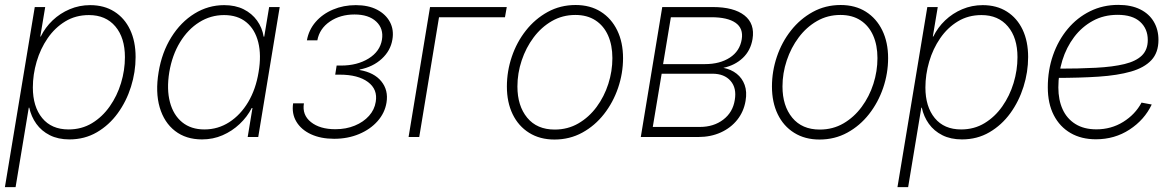

<svg xmlns="http://www.w3.org/2000/svg" viewBox="-22 -558 4775 782"><path d="M-2 204.1 119.6 -529.3H162.1L142.1 -409.2H144Q162.1 -446.3 192.4 -475.1Q222.7 -503.9 262 -520.5Q301.3 -537.1 345.2 -537.1Q402.3 -537.1 443.8 -510.7Q485.4 -484.4 507.8 -437Q530.3 -389.6 530.3 -325.7Q530.3 -264.6 511.5 -204.8Q492.7 -145 457.5 -96.7Q422.4 -48.3 372.6 -19.3Q322.8 9.8 260.7 9.8Q214.8 9.8 180.9 -7.3Q147 -24.4 126 -53.7Q105 -83 97.2 -119.6H95.2L41.5 204.1ZM257.3 -30.8Q310.5 -30.8 352.8 -56.4Q395 -82 425 -124.8Q455.1 -167.5 470.9 -219.7Q486.8 -272 486.8 -325.2Q486.8 -404.3 447.8 -450.4Q408.7 -496.6 340.3 -496.6Q286.1 -496.6 243.9 -470.9Q201.7 -445.3 172.1 -402.3Q142.6 -359.4 127.2 -306.9Q111.8 -254.4 111.8 -201.7Q111.8 -123.5 149.9 -77.1Q188 -30.8 257.3 -30.8Z M800.8 9.8Q735.4 9.8 690.9 -24.7Q646.5 -59.1 628.4 -120.8Q610.4 -182.6 624 -264.2Q637.2 -344.7 675.8 -406.5Q714.4 -468.3 770.3 -502.7Q826.2 -537.1 891.1 -537.1Q936.5 -537.1 970.2 -520.3Q1003.9 -503.4 1024.9 -474.4Q1045.9 -445.3 1051.8 -408.7H1054.2L1074.2 -529.3H1117.2L1029.8 0H986.8L1006.3 -118.2H1003.4Q984.9 -82 954.1 -53Q923.3 -23.9 884.5 -7.1Q845.7 9.8 800.8 9.8ZM810.5 -30.8Q865.7 -30.8 911.6 -60.3Q957.5 -89.8 988.8 -142.3Q1020 -194.8 1031.2 -264.2Q1043 -333.5 1029.8 -386Q1016.6 -438.5 981.2 -467.5Q945.8 -496.6 890.6 -496.6Q835.9 -496.6 789.6 -467.5Q743.2 -438.5 711.2 -386Q679.2 -333.5 667.5 -264.2Q656.2 -194.3 670.2 -141.8Q684.1 -89.4 720 -60.1Q755.9 -30.8 810.5 -30.8Z M1338.9 7.3Q1284.7 7.3 1244.6 -11.2Q1204.6 -29.8 1185.1 -62.5Q1165.5 -95.2 1171.9 -137.2H1215.8Q1208 -89.8 1244.4 -60.8Q1280.8 -31.7 1343.8 -31.7Q1387.7 -31.7 1423.1 -46.4Q1458.5 -61 1481 -86.2Q1503.4 -111.3 1508.3 -143.1Q1517.1 -193.8 1476.8 -223.9Q1436.5 -253.9 1362.3 -253.9H1343.3L1349.1 -291H1367.2Q1433.1 -291 1479.5 -319.8Q1525.9 -348.6 1533.7 -396.5Q1541 -441.4 1510.3 -470.2Q1479.5 -499 1421.9 -499Q1363.8 -499 1321.5 -470.2Q1279.3 -441.4 1270.5 -393.6H1228Q1235.4 -436 1263.4 -468.5Q1291.5 -501 1334.2 -519Q1377 -537.1 1427.2 -537.1Q1478 -537.1 1513.7 -518.6Q1549.3 -500 1566.2 -468.3Q1583 -436.5 1576.2 -397Q1568.8 -351.6 1533 -318.6Q1497.1 -285.6 1443.4 -274.9L1442.4 -272.9Q1502 -262.7 1531.2 -226.6Q1560.5 -190.4 1552.2 -140.1Q1545.4 -98.1 1515.9 -64.7Q1486.3 -31.2 1440.4 -12Q1394.5 7.3 1338.9 7.3Z M2042 -529.3 2034.7 -487.8H1766.1L1685.5 0H1642.1L1729.5 -529.3Z M2236.3 10.3Q2176.8 10.3 2133.1 -17.1Q2089.4 -44.4 2065.9 -93Q2042.5 -141.6 2042.5 -205.6Q2042.5 -267.6 2062.5 -326.9Q2082.5 -386.2 2119.9 -433.6Q2157.2 -481 2208.7 -509.3Q2260.3 -537.6 2322.3 -537.6Q2381.8 -537.6 2425 -510.3Q2468.3 -482.9 2491.9 -434.3Q2515.6 -385.7 2515.6 -321.3Q2515.6 -259.3 2495.4 -200Q2475.1 -140.6 2438 -93.3Q2400.9 -45.9 2349.6 -17.8Q2298.3 10.3 2236.3 10.3ZM2237.3 -30.3Q2290.5 -30.3 2333.7 -55.4Q2377 -80.6 2408 -122.6Q2439 -164.6 2455.6 -216.3Q2472.2 -268.1 2472.2 -321.3Q2472.2 -374 2454.6 -413.6Q2437 -453.1 2403.3 -475.1Q2369.6 -497.1 2321.3 -497.1Q2269 -497.1 2225.8 -472.2Q2182.6 -447.3 2151.4 -405.5Q2120.1 -363.8 2102.8 -311.8Q2085.4 -259.8 2085.4 -205.6Q2085.4 -127 2125.2 -78.6Q2165 -30.3 2237.3 -30.3Z M2587.9 0 2675.3 -529.3H2880.9Q2966.8 -529.3 3010 -495.4Q3053.2 -461.4 3043 -398.9Q3035.2 -352.1 3003.4 -322Q2971.7 -292 2924.3 -281.7Q2956.1 -275.4 2978.5 -257.6Q3001 -239.7 3011 -211.9Q3021 -184.1 3014.6 -147Q3007.3 -103.5 2981 -70.3Q2954.6 -37.1 2913.8 -18.6Q2873 0 2822.3 0ZM2636.7 -41H2828.6Q2884.8 -41 2923.8 -70.8Q2962.9 -100.6 2970.7 -150.9Q2979 -199.2 2953.6 -228.5Q2928.2 -257.8 2879.4 -257.8H2672.9ZM2678.7 -296.9H2849.6Q2909.7 -296.9 2950.4 -323.2Q2991.2 -349.6 2999 -397.9Q3006.3 -442.4 2973.9 -465.1Q2941.4 -487.8 2875 -487.8H2710.4Z M3315.9 10.3Q3256.3 10.3 3212.6 -17.1Q3168.9 -44.4 3145.5 -93Q3122.1 -141.6 3122.1 -205.6Q3122.1 -267.6 3142.1 -326.9Q3162.1 -386.2 3199.5 -433.6Q3236.8 -481 3288.3 -509.3Q3339.8 -537.6 3401.9 -537.6Q3461.4 -537.6 3504.6 -510.3Q3547.9 -482.9 3571.5 -434.3Q3595.2 -385.7 3595.2 -321.3Q3595.2 -259.3 3575 -200Q3554.7 -140.6 3517.6 -93.3Q3480.5 -45.9 3429.2 -17.8Q3377.9 10.3 3315.9 10.3ZM3316.9 -30.3Q3370.1 -30.3 3413.3 -55.4Q3456.5 -80.6 3487.5 -122.6Q3518.6 -164.6 3535.2 -216.3Q3551.8 -268.1 3551.8 -321.3Q3551.8 -374 3534.2 -413.6Q3516.6 -453.1 3482.9 -475.1Q3449.2 -497.1 3400.9 -497.1Q3348.6 -497.1 3305.4 -472.2Q3262.2 -447.3 3231 -405.5Q3199.7 -363.8 3182.4 -311.8Q3165 -259.8 3165 -205.6Q3165 -127 3204.8 -78.6Q3244.6 -30.3 3316.9 -30.3Z M3633.3 204.1 3754.9 -529.3H3797.4L3777.3 -409.2H3779.3Q3797.4 -446.3 3827.6 -475.1Q3857.9 -503.9 3897.2 -520.5Q3936.5 -537.1 3980.5 -537.1Q4037.6 -537.1 4079.1 -510.7Q4120.6 -484.4 4143.1 -437Q4165.5 -389.6 4165.5 -325.7Q4165.5 -264.6 4146.7 -204.8Q4127.9 -145 4092.8 -96.7Q4057.6 -48.3 4007.8 -19.3Q3958 9.8 3896 9.8Q3850.1 9.8 3816.2 -7.3Q3782.2 -24.4 3761.2 -53.7Q3740.2 -83 3732.4 -119.6H3730.5L3676.8 204.1ZM3892.6 -30.8Q3945.8 -30.8 3988 -56.4Q4030.3 -82 4060.3 -124.8Q4090.3 -167.5 4106.2 -219.7Q4122.1 -272 4122.1 -325.2Q4122.1 -404.3 4083 -450.4Q4043.9 -496.6 3975.6 -496.6Q3921.4 -496.6 3879.2 -470.9Q3836.9 -445.3 3807.4 -402.3Q3777.8 -359.4 3762.5 -306.9Q3747.1 -254.4 3747.1 -201.7Q3747.1 -123.5 3785.2 -77.1Q3823.2 -30.8 3892.6 -30.8Z M4441.4 9.3Q4382.3 9.3 4338.4 -16.1Q4294.4 -41.5 4270 -88.9Q4245.6 -136.2 4245.6 -202.6Q4245.6 -272 4266.8 -333Q4288.1 -394 4326.7 -440.2Q4365.2 -486.3 4417.7 -512.2Q4470.2 -538.1 4532.7 -538.1Q4585 -538.1 4621.6 -520Q4658.2 -502 4677.2 -469.7Q4696.3 -437.5 4696.3 -395.5Q4696.3 -343.8 4667.5 -313Q4638.7 -282.2 4584.5 -266.6Q4530.3 -251 4452.6 -245.8Q4375 -240.7 4277.3 -240.7L4281.2 -278.3Q4372.1 -278.3 4441.4 -282Q4510.7 -285.6 4557.9 -297.1Q4605 -308.6 4628.9 -332Q4652.8 -355.5 4652.8 -395Q4652.8 -440.9 4621.6 -469.2Q4590.3 -497.6 4529.8 -497.6Q4473.6 -497.6 4429 -473.1Q4384.3 -448.7 4352.8 -407Q4321.3 -365.2 4304.9 -312.3Q4288.6 -259.3 4288.6 -201.7Q4288.6 -151.4 4305.9 -113Q4323.2 -74.7 4357.9 -53Q4392.6 -31.2 4443.4 -31.2Q4503.9 -31.2 4552.7 -61.5Q4601.6 -91.8 4627.4 -140.1L4668.9 -132.3Q4639.2 -69.8 4578.6 -30.3Q4518.1 9.3 4441.4 9.3Z"/></svg>

Font: Inter 24pt ExtraLight
Style: Italic
Weight: 250
Italic angle: -9.3988°
Version: Version 4.001;git-66647c0bb